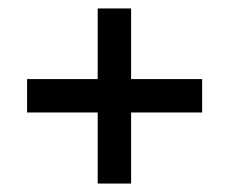

<svg xmlns="http://www.w3.org/2000/svg" viewBox="-20 -528 550 454"><path d="M211 -94V-262H44V-341H211V-508H290V-341H458V-262H290V-94Z"/></svg>

Font: Manuale
Style: Bold Italic
Weight: 700
Italic angle: -11°
Version: Version 1.002